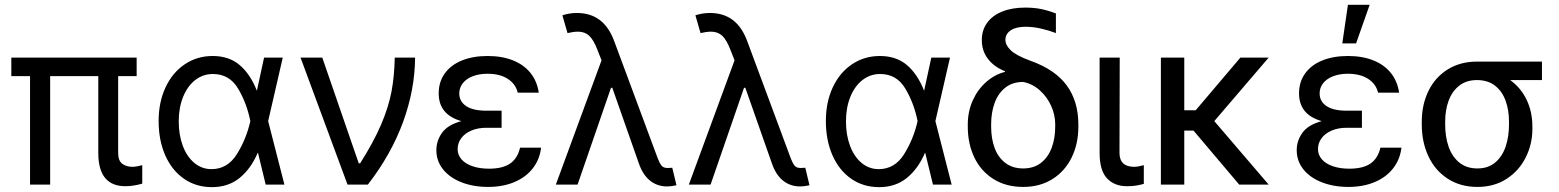

<svg xmlns="http://www.w3.org/2000/svg" viewBox="-20 -771 6510 802"><path d="M550.8 -453.1H473.6V-132.8Q473.6 -99.6 490.7 -86.9Q507.8 -74.2 533.2 -74.2Q543.5 -74.2 555.2 -76.7Q566.9 -79.1 574.2 -81.1V-3.9Q536.6 6.8 503.9 6.8Q390.6 6.8 390.6 -131.8V-453.1H189.5V0H105.5V-453.1H27.3V-530.3H550.8Z M642.6 -265.6Q642.6 -344.2 671.4 -406Q700.2 -467.8 751.7 -502.4Q803.2 -537.1 868.2 -537.1Q937 -537.1 981.4 -499Q1025.9 -460.9 1052.7 -392.6H1053.2L1083 -530.3H1161.1L1100.1 -265.1L1168 0H1089.8L1057.6 -132.8H1056.6Q1028.3 -66.4 981 -27.8Q933.6 10.7 865.2 10.7Q798.8 10.7 748.3 -24.4Q697.8 -59.6 670.2 -122.3Q642.6 -185.1 642.6 -265.6ZM863.3 -64.5Q930.2 -64.5 969.2 -126.7Q1008.3 -189 1025.4 -263.7L1025.9 -265.1L1025.4 -266.6Q1010.3 -341.3 974.1 -401.6Q938 -461.9 869.1 -461.9Q828.1 -461.9 795.7 -436.8Q763.2 -411.6 744.9 -366.5Q726.6 -321.3 726.6 -263.7Q726.6 -207 743.7 -161.6Q760.7 -116.2 792 -90.3Q823.2 -64.5 863.3 -64.5Z M1235.4 -530.3H1326.2L1478.5 -88.9H1484.4Q1541.5 -179.2 1572.3 -251.5Q1603 -323.7 1615.2 -387.9Q1627.4 -452.1 1628.9 -530.3H1713.9Q1712.9 -395.5 1663.3 -260.5Q1613.8 -125.5 1516.6 0H1431.6Z M1907.2 -265.1Q1812.5 -292 1812.5 -380.9Q1812.5 -429.2 1838.1 -464.6Q1863.8 -500 1909.9 -518.6Q1956.1 -537.1 2016.6 -537.1Q2077.1 -537.1 2122.8 -518.8Q2168.5 -500.5 2196 -466.1Q2223.6 -431.6 2230.5 -383.8H2142.6Q2134.3 -419.9 2101.3 -441.4Q2068.4 -462.9 2016.6 -462.9Q1981 -462.9 1954.3 -452.4Q1927.7 -441.9 1913.1 -423.3Q1898.4 -404.8 1898.4 -380.9Q1898.4 -347.2 1927.2 -327.9Q1956.1 -308.6 2011.7 -308.6H2075.2V-237.3H2011.7Q1976.1 -237.3 1948.7 -225.6Q1921.4 -213.9 1906.5 -193.6Q1891.6 -173.3 1891.6 -148.4Q1891.6 -124 1907.7 -105.5Q1923.8 -86.9 1953.6 -76.7Q1983.4 -66.4 2022.5 -66.4Q2079.6 -66.4 2110.8 -87.9Q2142.1 -109.4 2152.3 -154.3H2240.2Q2234.4 -105 2205.6 -67.9Q2176.8 -30.8 2128.7 -10.5Q2080.6 9.8 2018.6 9.8Q1957 9.8 1907.7 -9.5Q1858.4 -28.8 1830.6 -63.7Q1802.7 -98.6 1802.7 -143.6Q1802.7 -183.1 1826.4 -216.3Q1850.1 -249.5 1907.2 -265.1Z M2648.4 -88.9 2537.6 -404.3H2532.2L2392.6 0H2301.8L2492.7 -519L2475.6 -562.5Q2459.5 -604.5 2441.2 -621.6Q2422.9 -638.7 2394.5 -638.7Q2375.5 -638.7 2350.6 -632.8L2329.1 -707Q2338.4 -710.4 2354.7 -713.6Q2371.1 -716.8 2389.6 -716.8Q2446.8 -716.8 2485.8 -687Q2524.9 -657.2 2546.9 -595.7L2727.5 -109.4Q2734.9 -89.8 2742.9 -79.6Q2751 -69.3 2768.6 -69.3L2788.1 -70.3L2805.7 2.9Q2782.7 7.8 2766.6 7.8Q2725.6 7.8 2695.3 -16.4Q2665 -40.5 2648.4 -88.9Z M3204.1 -88.9 3093.3 -404.3H3087.9L2948.2 0H2857.4L3048.3 -519L3031.2 -562.5Q3015.1 -604.5 2996.8 -621.6Q2978.5 -638.7 2950.2 -638.7Q2931.2 -638.7 2906.2 -632.8L2884.8 -707Q2894 -710.4 2910.4 -713.6Q2926.8 -716.8 2945.3 -716.8Q3002.4 -716.8 3041.5 -687Q3080.6 -657.2 3102.5 -595.7L3283.2 -109.4Q3290.5 -89.8 3298.6 -79.6Q3306.6 -69.3 3324.2 -69.3L3343.8 -70.3L3361.3 2.9Q3338.4 7.8 3322.3 7.8Q3281.2 7.8 3251 -16.4Q3220.7 -40.5 3204.1 -88.9Z M3429.7 -265.6Q3429.7 -344.2 3458.5 -406Q3487.3 -467.8 3538.8 -502.4Q3590.3 -537.1 3655.3 -537.1Q3724.1 -537.1 3768.6 -499Q3813 -460.9 3839.8 -392.6H3840.3L3870.1 -530.3H3948.2L3887.2 -265.1L3955.1 0H3877L3844.7 -132.8H3843.8Q3815.4 -66.4 3768.1 -27.8Q3720.7 10.7 3652.3 10.7Q3585.9 10.7 3535.4 -24.4Q3484.9 -59.6 3457.3 -122.3Q3429.7 -185.1 3429.7 -265.6ZM3650.4 -64.5Q3717.3 -64.5 3756.3 -126.7Q3795.4 -189 3812.5 -263.7L3813 -265.1L3812.5 -266.6Q3797.4 -341.3 3761.2 -401.6Q3725.1 -461.9 3656.2 -461.9Q3615.2 -461.9 3582.8 -436.8Q3550.3 -411.6 3532 -366.5Q3513.7 -321.3 3513.7 -263.7Q3513.7 -207 3530.8 -161.6Q3547.9 -116.2 3579.1 -90.3Q3610.4 -64.5 3650.4 -64.5Z M4262.7 -739.3Q4298.3 -739.3 4327.9 -733.4Q4357.4 -727.5 4390.6 -714.8V-632.8Q4364.7 -643.1 4330.6 -651.1Q4296.4 -659.2 4264.6 -659.2Q4224.1 -659.2 4201.9 -644.3Q4179.7 -629.4 4179.7 -604.5Q4179.7 -582.5 4202.1 -560.8Q4224.6 -539.1 4283.2 -517.6Q4386.7 -481 4435.5 -414.6Q4484.4 -348.1 4484.4 -251V-242.2Q4484.4 -170.4 4456.5 -113.3Q4428.7 -56.2 4376.5 -23.2Q4324.2 9.8 4253.9 9.8Q4182.6 9.8 4130.1 -22.9Q4077.6 -55.7 4050 -113Q4022.5 -170.4 4022.5 -242.2V-251Q4022.5 -305.2 4043.2 -351.3Q4064 -397.5 4099.6 -428.7Q4135.3 -460 4177.7 -470.7V-473.6Q4132.3 -491.7 4106.7 -525.1Q4081.1 -558.6 4081.1 -603.5Q4081.1 -644.5 4102.8 -675Q4124.5 -705.6 4165.5 -722.4Q4206.5 -739.3 4262.7 -739.3ZM4253.9 -67.4Q4298.3 -67.4 4328.4 -90.8Q4358.4 -114.3 4373 -153.8Q4387.7 -193.4 4387.7 -242.2V-252Q4387.7 -291 4370.8 -328.6Q4354 -366.2 4323.5 -393.6Q4293 -420.9 4253.9 -428.7Q4209.5 -428.7 4179.4 -405Q4149.4 -381.3 4134.8 -341.3Q4120.1 -301.3 4120.1 -252V-242.2Q4120.1 -192.9 4134.5 -153.3Q4148.9 -113.8 4179.2 -90.6Q4209.5 -67.4 4253.9 -67.4Z M4657.2 -530.3 4656.2 -132.8Q4656.2 -74.2 4717.8 -74.2Q4733.9 -74.2 4757.8 -81.1V-2.9Q4741.7 1.5 4725.6 4.2Q4709.5 6.8 4687.5 6.8Q4634.8 6.8 4604 -26.1Q4573.2 -59.1 4573.2 -131.8V-530.3Z M4926.8 -310.5H4974.6L5161.1 -530.3H5279.3L5052.2 -265.1L5279.3 0H5156.2L4965.3 -225.6H4926.8V0H4829.1V-530.3H4926.8Z M5501 -265.1Q5406.2 -292 5406.2 -380.9Q5406.2 -429.2 5431.9 -464.6Q5457.5 -500 5503.7 -518.6Q5549.8 -537.1 5610.4 -537.1Q5670.9 -537.1 5716.6 -518.8Q5762.2 -500.5 5789.8 -466.1Q5817.4 -431.6 5824.2 -383.8H5736.3Q5728 -419.9 5695.1 -441.4Q5662.1 -462.9 5610.4 -462.9Q5574.7 -462.9 5548.1 -452.4Q5521.5 -441.9 5506.8 -423.3Q5492.2 -404.8 5492.2 -380.9Q5492.2 -347.2 5521 -327.9Q5549.8 -308.6 5605.5 -308.6H5668.9V-237.3H5605.5Q5569.8 -237.3 5542.5 -225.6Q5515.1 -213.9 5500.2 -193.6Q5485.4 -173.3 5485.4 -148.4Q5485.4 -124 5501.5 -105.5Q5517.6 -86.9 5547.4 -76.7Q5577.1 -66.4 5616.2 -66.4Q5673.3 -66.4 5704.6 -87.9Q5735.8 -109.4 5746.1 -154.3H5834Q5828.1 -105 5799.3 -67.9Q5770.5 -30.8 5722.4 -10.5Q5674.3 9.8 5612.3 9.8Q5550.8 9.8 5501.5 -9.5Q5452.1 -28.8 5424.3 -63.7Q5396.5 -98.6 5396.5 -143.6Q5396.5 -183.1 5420.2 -216.3Q5443.8 -249.5 5501 -265.1ZM5610.4 -751H5701.2L5644.5 -589.8H5586.9Z M6149.4 -513.7H6420.9V-436.5H6288.1Q6332 -405.3 6356.4 -355Q6380.9 -304.7 6380.9 -242.2V-232.4Q6380.9 -168.9 6353 -113.3Q6325.2 -57.6 6273.2 -23.9Q6221.2 9.8 6151.4 9.8Q6080.6 9.8 6027.8 -24.2Q5975.1 -58.1 5947 -117.4Q5918.9 -176.8 5918.9 -251V-262.7Q5918.9 -334 5946.8 -391.1Q5974.6 -448.2 6027.1 -481Q6079.6 -513.7 6149.4 -513.7ZM6151.4 -67.4Q6195.8 -67.4 6225.3 -92Q6254.9 -116.7 6269 -158.2Q6283.2 -199.7 6283.2 -251V-262.7Q6283.2 -311 6269 -350.3Q6254.9 -389.6 6224.9 -413.1Q6194.8 -436.5 6149.4 -436.5Q6105 -436.5 6075.2 -413.1Q6045.4 -389.6 6031 -350.3Q6016.6 -311 6016.6 -262.7V-251Q6016.6 -199.7 6031 -158.2Q6045.4 -116.7 6075.7 -92Q6106 -67.4 6151.4 -67.4Z"/></svg>

Font: Pretendard
Style: Regular
Weight: 400
Designer: Base glyphs from Inter by Rasmus Andersson; Hangeul glyphs from Noto Sans CJK(Source Han Sans) by Jang Soo-young and Kan
Foundry: Kil Hyung-jin
Version: Version 1.309